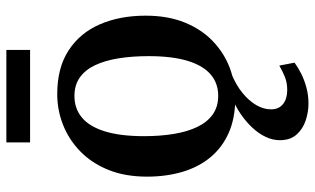

<svg xmlns="http://www.w3.org/2000/svg" viewBox="-218 -550 1014 619"><g transform="rotate(-90 289.5 -240.0)"><path d="M30 -273.5Q30 -344.5 52 -398.5Q74 -452.5 111.8 -489Q149.5 -525.5 197 -544.2Q244.5 -563 296 -563Q381 -563 437.2 -526.2Q493.5 -489.5 521.2 -425.2Q549 -361 549 -278Q549 -206.5 527 -152.2Q505 -98 467.2 -61.8Q429.5 -25.5 381.8 -7.2Q334 11 283 11Q219 11 171.5 -10Q124 -31 92.5 -69Q61 -107 45.5 -159.2Q30 -211.5 30 -273.5ZM290.5 -44Q331.5 -44 360 -68.8Q388.5 -93.5 403.5 -143.2Q418.5 -193 418.5 -268.5Q418.5 -321 411.5 -364.8Q404.5 -408.5 389.5 -440.5Q374.5 -472.5 350 -490Q325.5 -507.5 290 -507.5Q249 -507.5 220 -483Q191 -458.5 175.8 -408.8Q160.5 -359 160.5 -283Q160.5 -230.5 167.8 -186.8Q175 -143 190.5 -111Q206 -79 230.8 -61.5Q255.5 -44 290.5 -44ZM265 247Q239 247 211.8 238.2Q184.5 229.5 166 209Q147.5 188.5 147.5 154.5Q147.5 132 158 109.5Q168.5 87 187.5 66.5Q206.5 46 232 28.5Q257.5 11 288 -1L318 -5L360.5 -1Q325.5 13.5 300 34.2Q274.5 55 260.8 78.5Q247 102 247 126Q247 151.5 264 165Q281 178.5 309.5 178.5Q332.5 178.5 350.8 171.2Q369 164 388 153L397.5 202Q382 213.5 361.5 223.8Q341 234 316.8 240.5Q292.5 247 265 247ZM438.5 -727V-650.5H140.5V-727Z"/></g></svg>

Font: Merriweather 36pt SemiBold
Style: Regular
Weight: 600
Version: Version 2.100